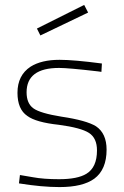

<svg xmlns="http://www.w3.org/2000/svg" viewBox="-20 -752 502 780"><path d="M222 8Q150 8 57 -7L61 -41L114 -32Q157 -24 220 -24Q295 -24 331 -46Q374 -72 374 -141Q374 -191 341.5 -212Q309 -233 219 -245Q126 -255 91 -281Q51 -308 51 -375Q51 -446 104 -481Q148 -509 222 -509Q280 -509 394 -494L392 -460L378 -462Q258 -476 220 -476Q88 -476 88 -377Q88 -332 115.5 -312Q143 -292 230 -278Q331 -263 370 -239Q413 -210 413 -144Q413 -63 363 -26Q316 8 222 8ZM144 -608 130 -636 322 -732 338 -701Z"/></svg>

Font: Storia Sans Thin
Style: Regular
Weight: 100
Designer: Accademia di Belle Arti di Urbino and others
Foundry: Accademia di Belle Arti di Urbino and others.
Version: Version 60.001;May 25, 2020;FontCreator 12.0.0.2522 64-bit